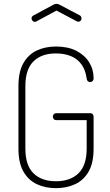

<svg xmlns="http://www.w3.org/2000/svg" viewBox="-20 -973 571 999"><path d="M271 6Q216 6 172 -14.5Q128 -35 102 -80Q76 -125 76 -200V-525Q76 -600 102 -645Q128 -690 172 -710.5Q216 -731 271 -731Q333 -731 376.5 -709Q420 -687 443.5 -649.5Q467 -612 467 -566Q467 -556 461.5 -551Q456 -546 449 -546Q442 -546 437 -550.5Q432 -555 431 -564Q425 -609 404 -638Q383 -667 349 -681Q315 -695 271 -695Q196 -695 154 -653.5Q112 -612 112 -525V-200Q112 -113 154 -71.5Q196 -30 271 -30Q346 -30 388.5 -71.5Q431 -113 431 -200V-348H272Q264 -348 259.5 -353.5Q255 -359 255 -366Q255 -373 259.5 -378.5Q264 -384 272 -384H450Q458 -384 462.5 -378.5Q467 -373 467 -365V-200Q467 -125 441 -80Q415 -35 370.5 -14.5Q326 6 271 6ZM162 -859Q155 -859 149.5 -864.5Q144 -870 144 -878Q144 -882 146.5 -886Q149 -890 153 -892L257 -948Q265 -953 274 -953Q283 -953 291 -948L395 -893Q400 -891 402 -886Q404 -881 404 -876Q404 -869 399 -864.5Q394 -860 387 -860Q385 -860 382.5 -861Q380 -862 378 -863L274 -918L170 -862Q168 -861 166 -860Q164 -859 162 -859Z"/></svg>

Font: Dosis ExtraLight
Style: Regular
Weight: 250
Designer: EdgarTolentino, PabloImpallari, IginoMarini
Foundry: EdgarTolentino, PabloImpallari, IginoMarini
Version: Version 3.001; ttfautohint (v1.8.2)